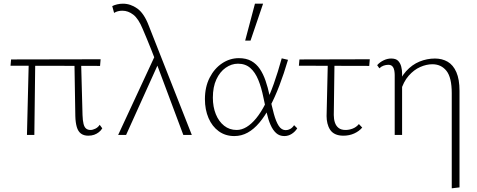

<svg xmlns="http://www.w3.org/2000/svg" viewBox="-20 -731 2584 1040"><path d="M126 0 136 -407H171L166 0ZM37 -375 40 -409 525 -410 522 -374ZM388 -102 383 -407H419L427 -108Q428 -78 432.5 -60Q437 -42 446.5 -34.5Q456 -27 470 -27Q482 -27 496.5 -34Q511 -41 520 -55L534 -36Q527 -24 515.5 -15Q504 -6 490 -1Q476 4 458 4Q434 4 418.5 -7.5Q403 -19 396 -43Q389 -67 388 -102Z M973 0 823 -401Q811 -432 799.5 -461.5Q788 -491 776 -519.5Q764 -548 753 -574Q730 -630 702 -651.5Q674 -673 643 -673Q630 -673 618.5 -670Q607 -667 598 -661L588 -698Q600 -704 615 -707.5Q630 -711 646 -711Q687 -711 723.5 -685Q760 -659 785 -594L1019 0ZM620 0 822 -435 841 -394 663 0Z M1249 6Q1201 6 1165 -20Q1129 -46 1109.5 -91.5Q1090 -137 1090 -194Q1090 -260 1115.5 -310Q1141 -360 1183 -388Q1225 -416 1274 -416Q1314 -416 1341.5 -400.5Q1369 -385 1387.5 -357.5Q1406 -330 1418.5 -293.5Q1431 -257 1440 -215Q1452 -156 1463.5 -114Q1475 -72 1490 -49Q1505 -26 1528 -26Q1540 -26 1552 -32.5Q1564 -39 1573 -53L1590 -36Q1579 -18 1560.5 -6Q1542 6 1520 6Q1494 6 1476 -10Q1458 -26 1445.5 -54.5Q1433 -83 1424.5 -120.5Q1416 -158 1407 -202Q1396 -257 1379 -298.5Q1362 -340 1335.5 -363Q1309 -386 1269 -386Q1234 -386 1202.5 -364Q1171 -342 1152 -301Q1133 -260 1133 -202Q1133 -152 1149 -112.5Q1165 -73 1194 -50Q1223 -27 1262 -27Q1289 -27 1315.5 -43Q1342 -59 1367.5 -90Q1393 -121 1417 -168Q1441 -215 1463 -277Q1485 -339 1506 -415L1540 -407Q1518 -332 1493.5 -268Q1469 -204 1442 -153Q1415 -102 1385 -66.5Q1355 -31 1321.5 -12.5Q1288 6 1249 6ZM1308 -511 1361 -711H1405L1337 -511Z M1599 -375 1602 -409 1983 -410 1980 -374ZM1749 -102 1756 -407H1792L1788 -108Q1788 -86 1794 -67.5Q1800 -49 1814 -38Q1828 -27 1852 -27Q1871 -27 1890.5 -34.5Q1910 -42 1924 -59L1942 -40Q1925 -20 1898.5 -8Q1872 4 1840 4Q1814 4 1796 -4.5Q1778 -13 1768 -28.5Q1758 -44 1753.5 -63Q1749 -82 1749 -102Z M2427 289V-226Q2427 -311 2398.5 -347Q2370 -383 2322 -383Q2290 -383 2256 -368Q2222 -353 2193.5 -320.5Q2165 -288 2150 -236L2127 -251Q2147 -309 2179.5 -345Q2212 -381 2252.5 -397.5Q2293 -414 2336 -414Q2375 -414 2405 -396.5Q2435 -379 2452 -340Q2469 -301 2469 -239V284ZM2118 0V-325Q2118 -335 2116 -348Q2114 -361 2106.5 -370.5Q2099 -380 2083 -380Q2071 -380 2058 -375.5Q2045 -371 2035 -361L2023 -378Q2037 -394 2057.5 -404Q2078 -414 2099 -414Q2125 -414 2137 -401Q2149 -388 2153.5 -369.5Q2158 -351 2158 -334V0Z"/></svg>

Font: Ysabeau ExtraLight
Style: Regular
Weight: 250
Designer: Christian Thalmann (Catharsis Fonts)
Version: Version 2.002